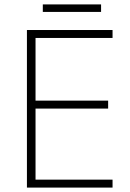

<svg xmlns="http://www.w3.org/2000/svg" viewBox="-20 -850 591 870"><path d="M102 0V-714H490V-678H141V-394H470V-358H141V-36H490V0ZM438 -830V-796H174V-830Z"/></svg>

Font: Noto Sans Symbols ExtraLight
Style: Regular
Weight: 250
Version: Version 2.002